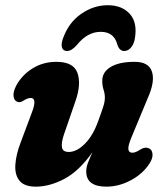

<svg xmlns="http://www.w3.org/2000/svg" viewBox="-20 -704 634 736"><path d="M549 -136Q562.5 -132 564.5 -114.8Q566.5 -97.5 553 -77Q527 -37 481.2 -12.8Q435.5 11.5 388 11.5Q310.5 11.5 310.5 -47Q310.5 -62.5 317.5 -80.8Q324.5 -99 334.5 -120.5Q282.5 -47.5 226.2 -18Q170 11.5 117 11.5Q73.5 11.5 55 -11Q36.5 -33.5 38.8 -71.8Q41 -110 59 -157.5L102.5 -273.5Q123.5 -328.5 97.5 -328.5Q86 -328.5 69.5 -318Q55.5 -308.5 45 -314.5Q34.5 -318.5 32 -334.5Q29.5 -350.5 42 -375.5Q64 -416.5 104.8 -441.8Q145.5 -467 196 -467Q262 -467 277 -424.2Q292 -381.5 269.5 -317L225.5 -189.5Q214.5 -157.5 217.5 -139.5Q220.5 -121.5 243.5 -121.5Q274 -121.5 305.2 -152.8Q336.5 -184 356.5 -240Q370.5 -278 376.2 -296.5Q382 -315 382 -329Q382 -345 377 -360Q372 -375 372 -394.5Q372 -428 404.5 -447.5Q437 -467 496.5 -467Q549.5 -467 562.2 -430Q575 -393 547.5 -330.5L486 -182.5Q470.5 -146.5 472 -132.5Q473.5 -118.5 488 -118.5Q499.5 -118.5 520 -132Q537 -141.5 549 -136ZM366 -582Q315.5 -582 275.5 -532.5Q255 -508.5 237 -508.5Q222.5 -508.5 218 -521Q213.5 -533.5 220.5 -554Q242 -616.5 290.2 -650.2Q338.5 -684 393 -684Q448 -684 478 -650.2Q508 -616.5 496.5 -553.5Q492.5 -533.5 481.5 -521Q470.5 -508.5 456 -508.5Q438 -508.5 430 -532.5Q417.5 -582 366 -582Z"/></svg>

Font: Fraunces 72pt SuperSoft
Style: Bold Italic
Weight: 700
Italic angle: -16°
Version: Version 1.000;[0bf87f6ff]